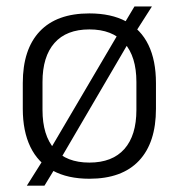

<svg xmlns="http://www.w3.org/2000/svg" viewBox="-20 -541 553 594"><path d="M256.5 12Q189.5 12 143.5 -13Q97.5 -38 74 -86.5Q50.5 -135 50.5 -204.5V-284Q50.5 -388.5 103 -444Q155.5 -499.5 256.5 -499.5Q324 -499.5 370 -474.8Q416 -450 439.2 -402Q462.5 -354 462.5 -284V-204.5Q462.5 -99.5 410 -43.8Q357.5 12 256.5 12ZM63 33.5 117.5 -53 131 -71.5 352.5 -448 361 -462.5 396 -521H450L398 -439.5L384.5 -420.5L164.5 -44.5L155 -28L117.5 33.5ZM256.5 -38Q327.5 -38 364.8 -80Q402 -122 402 -201V-287.5Q402 -366 364.8 -408Q327.5 -450 256.5 -450Q185.5 -450 148.5 -408Q111.5 -366 111.5 -287.5V-201Q111.5 -122 148.5 -80Q185.5 -38 256.5 -38Z"/></svg>

Font: Anek Bangla Light
Style: Regular
Weight: 300
Designer: Sulekha Rajkumar (Bangla), Yesha Goshar (Latin)
Foundry: Ek Type
Version: Version 1.003